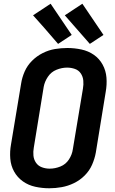

<svg xmlns="http://www.w3.org/2000/svg" viewBox="-20 -1000 616 1028"><path d="M244 8Q277 8 310.5 2Q344 -4 376 -19.5Q408 -35 433.5 -60.5Q459 -86 473 -118Q487 -150 493 -183L546 -508Q553 -547 550 -584.5Q547 -622 529.5 -654Q512 -686 482.5 -706.5Q453 -727 416 -735Q379 -743 341 -743Q308 -743 274.5 -737.5Q241 -732 209 -716Q177 -700 151.5 -674.5Q126 -649 112 -617Q98 -585 93 -552L39 -227Q32 -189 35 -151Q38 -113 55.5 -81.5Q73 -50 102.5 -29Q132 -8 169 0Q206 8 244 8ZM246 -97Q224 -97 204 -104.5Q184 -112 172.5 -129Q161 -146 159 -167Q157 -188 161 -210L214 -535Q219 -563 236.5 -589Q254 -615 282.5 -626.5Q311 -638 339 -638Q361 -638 381 -631Q401 -624 412.5 -607Q424 -590 426 -568.5Q428 -547 424 -525L370 -201Q366 -172 349 -146Q332 -120 303.5 -108.5Q275 -97 246 -97ZM461 -765 534 -813 421 -980 327 -918ZM291 -765 364 -813 251 -980 157 -918 215 -853Z"/></svg>

Font: Iosevka Sparkle Oblique
Style: Bold
Weight: 700
Italic angle: -9°
Designer: Belleve Invis
Foundry: Belleve Invis
Version: Version 4.5.0; ttfautohint (v1.8.3)